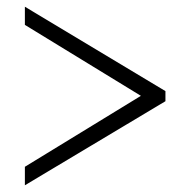

<svg xmlns="http://www.w3.org/2000/svg" viewBox="-20 -544 546 571"><path d="M472 -243 54 7V-48L399 -259L54 -470V-524L472 -273Z"/></svg>

Font: Raleway Thin Light
Style: Regular
Weight: 300
Version: Version 4.026